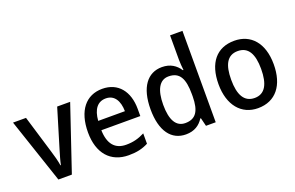

<svg xmlns="http://www.w3.org/2000/svg" viewBox="-93 -1125 2306 1500"><g transform="rotate(-20 1059.5 -375.0)"><path d="M182 0H294L476 -539H368L271 -218C259 -178 244 -128 239 -99H235C230 -135 216 -186 204 -224L109 -539H1Z M745 -549C610 -549 525 -447 525 -266C525 -92 615 10 765 10C832 10 879 -1 928 -26V-112C877 -86 832 -74 774 -74C681 -74 632 -133 629 -247H953V-307C953 -452 877 -549 745 -549ZM746 -469C818 -469 852 -408 853 -324H631C638 -419 678 -469 746 -469Z M1241 10C1312 10 1357 -22 1387 -69H1392L1409 0H1490V-760H1387V-555C1387 -532 1390 -494 1393 -470H1388C1357 -517 1311 -549 1241 -549C1122 -549 1046 -452 1046 -269C1046 -86 1121 10 1241 10ZM1266 -75C1189 -75 1151 -142 1151 -268C1151 -391 1189 -463 1265 -463C1358 -463 1390 -398 1390 -271V-250C1389 -132 1354 -75 1266 -75Z M2071 -271C2071 -450 1979 -549 1843 -549C1695 -549 1612 -447 1612 -271C1612 -97 1702 10 1840 10C1988 10 2071 -98 2071 -271ZM1717 -270C1717 -396 1754 -464 1841 -464C1928 -464 1966 -395 1966 -271C1966 -145 1928 -74 1842 -74C1755 -74 1717 -146 1717 -270Z"/></g></svg>

Font: Noto Sans Devanagari SemiCondensed Medium
Style: Regular
Weight: 500
Width: 4
Designer: Jelle Bosma - Monotype Design Team
Foundry: Monotype Imaging Inc.
Version: Version 2.004